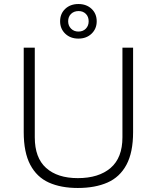

<svg xmlns="http://www.w3.org/2000/svg" viewBox="-20 -923 780 955"><path d="M367 12Q283 12 223 -15Q163 -42 130.5 -103.5Q98 -165 98 -266V-686H153V-240Q153 -138 209.5 -87.5Q266 -37 367 -37Q471 -37 530 -87.5Q589 -138 589 -240V-686H642V-266Q642 -165 609 -103.5Q576 -42 514.5 -15Q453 12 367 12ZM370 -731Q330 -731 304.5 -755.5Q279 -780 279 -817Q279 -855 304.5 -879Q330 -903 370 -903Q410 -903 435.5 -879Q461 -855 461 -817Q461 -780 435.5 -755.5Q410 -731 370 -731ZM370 -766Q393 -766 407 -780.5Q421 -795 421 -817Q421 -840 407 -854Q393 -868 371 -868Q348 -868 333.5 -854Q319 -840 319 -817Q319 -795 333.5 -780.5Q348 -766 370 -766Z"/></svg>

Font: Archivo Thin
Style: Regular
Weight: 250
Designer: Hector Gatti
Foundry: Omnibus-Type
Version: Version 2.001